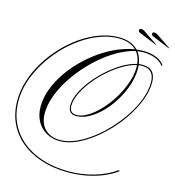

<svg xmlns="http://www.w3.org/2000/svg" viewBox="-205 -1168 1553 1706"><g transform="rotate(15 571.0 -314.5)"><path d="M709 -892Q820 -892 881 -832Q942 -772 942 -662Q942 -589 916.5 -512Q891 -435 848 -364.5Q805 -294 750 -238Q695 -182 636 -149.5Q577 -117 520 -117Q446 -117 446 -195Q446 -245 470.5 -301.5Q495 -358 537.5 -416Q580 -474 634 -526.5Q688 -579 747 -620.5Q806 -662 864.5 -686Q923 -710 974 -710Q1096 -710 1096 -578Q1096 -505 1066.5 -424Q1037 -343 986 -262.5Q935 -182 868.5 -110.5Q802 -39 728.5 16.5Q655 72 580 104Q505 136 437 136Q366 136 311 104Q256 72 225 15Q194 -42 194 -116Q194 -198 225.5 -282Q257 -366 313 -446Q369 -526 442.5 -595.5Q516 -665 600.5 -718Q685 -771 773.5 -801Q862 -831 948 -831Q1018 -831 1069 -810Q1120 -789 1145 -751L1137 -744Q1114 -779 1064 -799Q1014 -819 954 -819Q880 -819 799.5 -785.5Q719 -752 639.5 -694Q560 -636 489 -561Q418 -486 363 -402Q308 -318 276.5 -233Q245 -148 245 -70Q245 21 296 73.5Q347 126 437 126Q504 126 577 94.5Q650 63 723 8Q796 -47 861 -117.5Q926 -188 977 -267Q1028 -346 1057 -426Q1086 -506 1086 -578Q1086 -637 1057.5 -668.5Q1029 -700 974 -700Q925 -700 868 -676.5Q811 -653 752.5 -612Q694 -571 641 -519.5Q588 -468 546.5 -411Q505 -354 480.5 -298.5Q456 -243 456 -195Q456 -127 520 -127Q562 -127 607.5 -151.5Q653 -176 699 -218.5Q745 -261 786 -315.5Q827 -370 858.5 -431.5Q890 -493 908.5 -554.5Q927 -616 927 -671Q927 -772 870 -827Q813 -882 709 -882Q625 -882 539.5 -850.5Q454 -819 373.5 -763.5Q293 -708 224 -634Q155 -560 102.5 -474.5Q50 -389 20.5 -298Q-9 -207 -9 -117Q-9 -6 33 84.5Q75 175 153.5 240Q232 305 341 340Q450 375 583 375Q704 375 816.5 342Q929 309 1011 249L1022 255Q969 295 898.5 324.5Q828 354 747.5 369.5Q667 385 583 385Q447 385 336 349.5Q225 314 145 247.5Q65 181 22.5 89Q-20 -3 -20 -117Q-20 -209 9.5 -302Q39 -395 92 -481.5Q145 -568 215 -642.5Q285 -717 366.5 -773Q448 -829 535.5 -860.5Q623 -892 709 -892ZM1160 -912 1001 -977Q983 -985 983 -998Q983 -1014 1002 -1014Q1015 -1014 1028 -1006L1162 -916ZM1040 -912 881 -977Q863 -985 863 -998Q863 -1014 882 -1014Q895 -1014 908 -1006L1042 -916Z"/></g></svg>

Font: Ballet
Style: Regular
Weight: 400
Designer: Maximiliano R. Sproviero
Foundry: Omnibus-Type
Version: Version 1.100